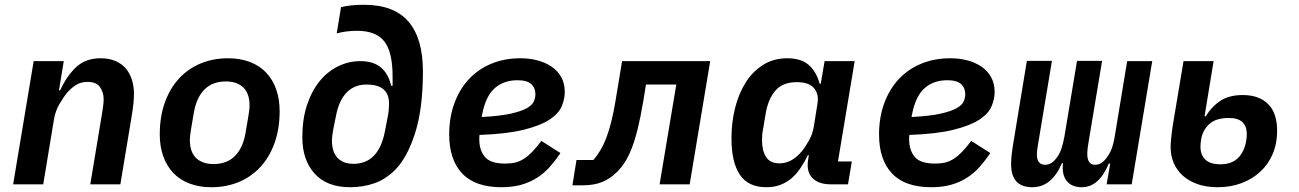

<svg xmlns="http://www.w3.org/2000/svg" viewBox="-20 -772 5440 804"><path d="M35 0 121 -516H247L227 -394H232Q260 -455 299.5 -491.5Q339 -528 401 -528Q437 -528 463.5 -516.5Q490 -505 507 -485Q524 -465 532.5 -437.5Q541 -410 541 -379Q541 -342 531 -283L484 0H358L407 -295Q409 -309 411.5 -325Q414 -341 414 -357Q414 -385 399 -407Q384 -429 347 -429Q318 -429 297 -415.5Q276 -402 257 -379Q246 -365 229 -336.5Q212 -308 206 -272L161 0Z M865 12Q814 12 773.5 -3.5Q733 -19 705.5 -48Q678 -77 663.5 -118Q649 -159 649 -209Q649 -283 670 -342Q691 -401 729 -442.5Q767 -484 819.5 -506Q872 -528 935 -528Q986 -528 1026.5 -512.5Q1067 -497 1094.5 -468Q1122 -439 1136.5 -398Q1151 -357 1151 -307Q1151 -233 1130 -174Q1109 -115 1071 -73.5Q1033 -32 980.5 -10Q928 12 865 12ZM874 -85Q930 -85 963.5 -118.5Q997 -152 1008 -214L1020 -285Q1022 -297 1023.5 -309Q1025 -321 1025 -330Q1025 -381 998.5 -406Q972 -431 926 -431Q870 -431 836.5 -397.5Q803 -364 792 -302L780 -231Q778 -219 776.5 -207Q775 -195 775 -186Q775 -135 801.5 -110Q828 -85 874 -85Z M1446 12Q1349 12 1297.5 -45Q1246 -102 1246 -197Q1246 -273 1265.5 -332Q1285 -391 1318.5 -432Q1352 -473 1396 -494.5Q1440 -516 1489 -516Q1543 -516 1574.5 -490Q1606 -464 1618 -413H1624V-452Q1624 -555 1589 -599Q1554 -643 1476 -643Q1450 -643 1428.5 -640Q1407 -637 1390 -632L1408 -742Q1427 -747 1451.5 -749.5Q1476 -752 1504 -752Q1630 -752 1690.5 -681.5Q1751 -611 1751 -473Q1751 -318 1718.5 -215.5Q1686 -113 1635 -61Q1595 -21 1547.5 -4.5Q1500 12 1446 12ZM1460 -86Q1566 -86 1592 -223L1602 -275Q1606 -292 1607.5 -308.5Q1609 -325 1609 -339Q1609 -418 1515 -418Q1464 -418 1431.5 -384.5Q1399 -351 1387 -287L1376 -233Q1370 -201 1370 -183Q1370 -136 1393.5 -111Q1417 -86 1460 -86Z M2080 12Q1970 12 1915.5 -45.5Q1861 -103 1861 -209Q1861 -280 1882.5 -339Q1904 -398 1943 -440Q1982 -482 2037 -505Q2092 -528 2159 -528Q2198 -528 2231.5 -519Q2265 -510 2290.5 -492.5Q2316 -475 2330.5 -448.5Q2345 -422 2345 -387Q2345 -357 2332 -326.5Q2319 -296 2281 -271Q2243 -246 2172.5 -228.5Q2102 -211 1988 -207Q1987 -201 1987 -196.5Q1987 -192 1987 -189Q1987 -143 2010.5 -115Q2034 -87 2095 -87Q2119 -87 2138 -91.5Q2157 -96 2174.5 -107.5Q2192 -119 2209.5 -137Q2227 -155 2247 -182L2327 -131Q2306 -100 2282.5 -73.5Q2259 -47 2229.5 -28Q2200 -9 2163.5 1.5Q2127 12 2080 12ZM2147 -436Q2090 -436 2052.5 -403.5Q2015 -371 2000 -297L1997 -282Q2074 -286 2118.5 -296Q2163 -306 2186 -319Q2209 -332 2215.5 -347.5Q2222 -363 2222 -377Q2222 -404 2204.5 -420Q2187 -436 2147 -436Z M2394 -102H2465Q2481 -121 2494.5 -143.5Q2508 -166 2519 -195Q2530 -224 2539.5 -261.5Q2549 -299 2557 -347L2585 -516H2954L2868 0H2742L2812 -418H2685L2673 -344Q2662 -280 2650.5 -233Q2639 -186 2625.5 -151.5Q2612 -117 2597 -93.5Q2582 -70 2565 -53Q2536 -24 2502 -10Q2468 4 2420 4H2377Z M3189 12Q3113 12 3078 -40.5Q3043 -93 3043 -193Q3043 -260 3058.5 -321Q3074 -382 3103.5 -428Q3133 -474 3176.5 -501Q3220 -528 3277 -528Q3334 -528 3366 -500.5Q3398 -473 3412 -422H3417L3433 -516H3559L3489 -96H3547L3531 0H3461Q3407 0 3381.5 -27Q3356 -54 3364 -103L3367 -122H3363Q3348 -92 3331.5 -67.5Q3315 -43 3294.5 -25.5Q3274 -8 3248 2Q3222 12 3189 12ZM3244 -88Q3296 -88 3338 -139Q3352 -156 3367.5 -183.5Q3383 -211 3388 -243L3403 -337Q3410 -377 3389 -402.5Q3368 -428 3317 -428Q3257 -428 3226.5 -392Q3196 -356 3186 -295L3175 -229Q3173 -220 3172 -209Q3171 -198 3171 -184Q3171 -141 3188 -114.5Q3205 -88 3244 -88Z M3880 12Q3770 12 3715.5 -45.5Q3661 -103 3661 -209Q3661 -280 3682.5 -339Q3704 -398 3743 -440Q3782 -482 3837 -505Q3892 -528 3959 -528Q3998 -528 4031.5 -519Q4065 -510 4090.5 -492.5Q4116 -475 4130.5 -448.5Q4145 -422 4145 -387Q4145 -357 4132 -326.5Q4119 -296 4081 -271Q4043 -246 3972.5 -228.5Q3902 -211 3788 -207Q3787 -201 3787 -196.5Q3787 -192 3787 -189Q3787 -143 3810.5 -115Q3834 -87 3895 -87Q3919 -87 3938 -91.5Q3957 -96 3974.5 -107.5Q3992 -119 4009.5 -137Q4027 -155 4047 -182L4127 -131Q4106 -100 4082.5 -73.5Q4059 -47 4029.5 -28Q4000 -9 3963.5 1.5Q3927 12 3880 12ZM3947 -436Q3890 -436 3852.5 -403.5Q3815 -371 3800 -297L3797 -282Q3874 -286 3918.5 -296Q3963 -306 3986 -319Q4009 -332 4015.5 -347.5Q4022 -363 4022 -377Q4022 -404 4004.5 -420Q3987 -436 3947 -436Z M4303 12Q4214 12 4214 -85Q4214 -102 4216 -121.5Q4218 -141 4221 -159L4280 -517H4385L4328 -175Q4326 -163 4324 -150Q4322 -137 4322 -126Q4322 -82 4356 -82Q4371 -82 4383.5 -90Q4396 -98 4409 -117Q4420 -134 4426 -153.5Q4432 -173 4437 -199L4490 -517H4595L4538 -175Q4536 -163 4534.5 -150.5Q4533 -138 4533 -127Q4533 -82 4566 -82Q4580 -82 4592.5 -90Q4605 -98 4618 -117Q4631 -136 4637 -154.5Q4643 -173 4646 -189L4700 -516H4805L4719 0H4614L4629 -87H4623Q4582 12 4510 12Q4468 12 4447 -14Q4426 -40 4431 -89H4427Q4384 12 4303 12Z M5079 12Q5031 12 4994.5 -1Q4958 -14 4933 -36.5Q4908 -59 4895 -89.5Q4882 -120 4882 -155Q4882 -170 4884 -191Q4886 -212 4891 -247L4936 -516H5062L5024 -285H5029Q5055 -327 5091.5 -350.5Q5128 -374 5184 -374Q5252 -374 5290 -336.5Q5328 -299 5328 -224Q5328 -171 5309.5 -127.5Q5291 -84 5257.5 -53Q5224 -22 5178.5 -5Q5133 12 5079 12ZM5091 -84Q5176 -84 5197 -174Q5199 -184 5200 -193.5Q5201 -203 5201 -210Q5201 -278 5126 -278Q5072 -278 5044.5 -253Q5017 -228 5010 -190Q5007 -173 5007 -157Q5007 -123 5027.5 -103.5Q5048 -84 5091 -84Z"/></svg>

Font: IBM Plex Mono SemiBold
Style: Italic
Weight: 600
Italic angle: -9°
Monospace: yes
Designer: Mike Abbink, Paul van der Laan, Pieter van Rosmalen
Foundry: Bold Monday
Version: Version 2.3